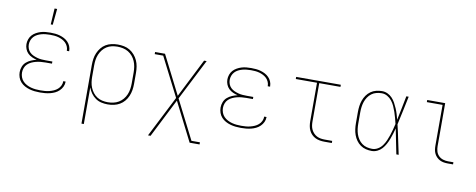

<svg xmlns="http://www.w3.org/2000/svg" viewBox="-76 -1112 4201 1694"><g transform="rotate(10 2025.0 -264.5)"><path d="M297 8Q273 8 249.5 5.5Q226 3 203 -3.5Q180 -10 159 -21.5Q138 -33 122 -50.5Q106 -68 98 -91Q90 -114 90 -138Q90 -163 99.5 -187.5Q109 -212 128 -228.5Q147 -245 170.5 -255Q194 -265 219 -271Q197 -276 176 -285.5Q155 -295 139 -310.5Q123 -326 114.5 -348Q106 -370 106 -392Q106 -414 113.5 -435.5Q121 -457 135.5 -473Q150 -489 169.5 -500Q189 -511 210 -517.5Q231 -524 253 -526Q275 -528 297 -528Q319 -528 340 -526Q361 -524 382 -518Q403 -512 422 -502Q441 -492 456 -476.5Q471 -461 479.5 -441Q488 -421 488 -399V-395H467V-399Q467 -417 459 -435Q451 -453 437.5 -466Q424 -479 407 -487.5Q390 -496 372 -501Q354 -506 335 -507.5Q316 -509 297 -509Q278 -509 258.5 -507Q239 -505 220.5 -500Q202 -495 184.5 -486Q167 -477 154 -463Q141 -449 134 -430.5Q127 -412 127 -392Q127 -373 134 -354.5Q141 -336 155 -322.5Q169 -309 187 -301Q205 -293 223.5 -288Q242 -283 261.5 -281.5Q281 -280 300 -280H358V-261H300Q279 -261 258 -259Q237 -257 216.5 -252Q196 -247 176.5 -238Q157 -229 141.5 -214.5Q126 -200 118.5 -179.5Q111 -159 111 -138Q111 -117 118.5 -96.5Q126 -76 140.5 -61Q155 -46 174 -36Q193 -26 213.5 -20.5Q234 -15 255 -13Q276 -11 297 -11Q317 -11 337.5 -12.5Q358 -14 377.5 -19Q397 -24 415.5 -32Q434 -40 449.5 -53.5Q465 -67 474 -85.5Q483 -104 483 -125V-126H504V-124Q504 -101 494 -80Q484 -59 467.5 -43Q451 -27 430.5 -17Q410 -7 387.5 -1.5Q365 4 342.5 6Q320 8 297 8ZM287 -600 296 -744H319L305 -600Z M706 215V-310Q706 -338 710 -365.5Q714 -393 725 -418.5Q736 -444 753.5 -466Q771 -488 794.5 -502Q818 -516 845.5 -522Q873 -528 901 -528Q929 -528 957 -522.5Q985 -517 1009 -502.5Q1033 -488 1051.5 -466.5Q1070 -445 1081.5 -419.5Q1093 -394 1097.5 -366Q1102 -338 1102 -310V-210Q1102 -182 1097.5 -154.5Q1093 -127 1082 -101Q1071 -75 1053 -53.5Q1035 -32 1011 -18Q987 -4 959.5 2Q932 8 904 8Q875 8 846.5 1.5Q818 -5 794.5 -21.5Q771 -38 754 -61.5Q737 -85 727 -113V215ZM901 -11Q926 -11 951.5 -16.5Q977 -22 998.5 -35Q1020 -48 1036.5 -67.5Q1053 -87 1063 -110.5Q1073 -134 1077 -159.5Q1081 -185 1081 -210V-310Q1081 -335 1077 -360.5Q1073 -386 1063 -409.5Q1053 -433 1036.5 -452.5Q1020 -472 998.5 -485Q977 -498 951.5 -503.5Q926 -509 901 -509Q876 -509 851 -503.5Q826 -498 805 -484.5Q784 -471 768.5 -451Q753 -431 743.5 -408Q734 -385 730.5 -360Q727 -335 727 -310V-210Q727 -185 730.5 -160Q734 -135 743.5 -112Q753 -89 768.5 -69Q784 -49 805 -35.5Q826 -22 851 -16.5Q876 -11 901 -11Z M1302 215 1489 -153 1312 -501H1236V-520H1325L1500 -174L1675 -520H1698L1511 -153L1688 196H1764V215H1675L1500 -131L1325 215Z M2097 8Q2073 8 2049.5 5.5Q2026 3 2003 -3.5Q1980 -10 1959 -21.5Q1938 -33 1922 -50.5Q1906 -68 1898 -91Q1890 -114 1890 -138Q1890 -163 1899.5 -187.5Q1909 -212 1928 -228.5Q1947 -245 1970.5 -255Q1994 -265 2019 -271Q1997 -276 1976 -285.5Q1955 -295 1939 -310.5Q1923 -326 1914.5 -348Q1906 -370 1906 -392Q1906 -414 1913.5 -435.5Q1921 -457 1935.5 -473Q1950 -489 1969.5 -500Q1989 -511 2010 -517.5Q2031 -524 2053 -526Q2075 -528 2097 -528Q2119 -528 2140 -526Q2161 -524 2182 -518Q2203 -512 2222 -502Q2241 -492 2256 -476.5Q2271 -461 2279.5 -441Q2288 -421 2288 -399V-395H2267V-399Q2267 -417 2259 -435Q2251 -453 2237.5 -466Q2224 -479 2207 -487.5Q2190 -496 2172 -501Q2154 -506 2135 -507.5Q2116 -509 2097 -509Q2078 -509 2058.5 -507Q2039 -505 2020.5 -500Q2002 -495 1984.5 -486Q1967 -477 1954 -463Q1941 -449 1934 -430.5Q1927 -412 1927 -392Q1927 -373 1934 -354.5Q1941 -336 1955 -322.5Q1969 -309 1987 -301Q2005 -293 2023.5 -288Q2042 -283 2061.5 -281.5Q2081 -280 2100 -280H2158V-261H2100Q2079 -261 2058 -259Q2037 -257 2016.5 -252Q1996 -247 1976.5 -238Q1957 -229 1941.5 -214.5Q1926 -200 1918.5 -179.5Q1911 -159 1911 -138Q1911 -117 1918.5 -96.5Q1926 -76 1940.5 -61Q1955 -46 1974 -36Q1993 -26 2013.5 -20.5Q2034 -15 2055 -13Q2076 -11 2097 -11Q2117 -11 2137.5 -12.5Q2158 -14 2177.5 -19Q2197 -24 2215.5 -32Q2234 -40 2249.5 -53.5Q2265 -67 2274 -85.5Q2283 -104 2283 -125V-126H2304V-124Q2304 -101 2294 -80Q2284 -59 2267.5 -43Q2251 -27 2230.5 -17Q2210 -7 2187.5 -1.5Q2165 4 2142.5 6Q2120 8 2097 8Z M2844 0Q2824 0 2803 -3.5Q2782 -7 2763.5 -16Q2745 -25 2730 -40Q2715 -55 2706 -74Q2697 -93 2693.5 -113.5Q2690 -134 2690 -155V-501H2500V-520H2900V-501H2710V-155Q2710 -137 2713 -119Q2716 -101 2724 -84.5Q2732 -68 2745 -54.5Q2758 -41 2774 -33Q2790 -25 2808 -22Q2826 -19 2844 -19H2911V0Z M3269 8Q3242 8 3216 1.5Q3190 -5 3168 -20.5Q3146 -36 3130.5 -58Q3115 -80 3106 -105Q3097 -130 3093.5 -156.5Q3090 -183 3090 -210V-310Q3090 -337 3093.5 -363.5Q3097 -390 3106 -415Q3115 -440 3130.5 -462Q3146 -484 3168 -499.5Q3190 -515 3216 -521.5Q3242 -528 3269 -528Q3295 -528 3318.5 -517Q3342 -506 3359.5 -487.5Q3377 -469 3389.5 -446Q3402 -423 3412 -399.5Q3422 -376 3429.5 -351.5Q3437 -327 3443 -302Q3455 -356 3465.5 -411Q3476 -466 3487 -520H3508Q3494 -456 3481 -391.5Q3468 -327 3453 -263Q3469 -198 3482 -132Q3495 -66 3510 0H3489Q3477 -56 3466.5 -112Q3456 -168 3444 -225Q3437 -199 3429.5 -174Q3422 -149 3412.5 -124.5Q3403 -100 3390.5 -77Q3378 -54 3360.5 -34.5Q3343 -15 3319 -3.5Q3295 8 3269 8ZM3269 -11Q3296 -11 3320 -25Q3344 -39 3360 -61Q3376 -83 3387 -108Q3398 -133 3406.5 -158.5Q3415 -184 3422 -210.5Q3429 -237 3435 -263Q3429 -289 3422 -315Q3415 -341 3406.5 -366Q3398 -391 3387 -415.5Q3376 -440 3359.5 -461Q3343 -482 3319.5 -495.5Q3296 -509 3269 -509Q3245 -509 3221.5 -503Q3198 -497 3178.5 -482.5Q3159 -468 3145.5 -447.5Q3132 -427 3124.5 -404.5Q3117 -382 3114 -358Q3111 -334 3111 -310V-210Q3111 -186 3114 -162Q3117 -138 3124.5 -115.5Q3132 -93 3145.5 -72.5Q3159 -52 3178.5 -37.5Q3198 -23 3221.5 -17Q3245 -11 3269 -11Z M3949 0Q3931 0 3913 -3Q3895 -6 3879 -14Q3863 -22 3850 -35Q3837 -48 3829 -64Q3821 -80 3818 -98Q3815 -116 3815 -134V-501H3674V-520H3835V-134Q3835 -111 3841.5 -88.5Q3848 -66 3864.5 -49.5Q3881 -33 3903.5 -26Q3926 -19 3949 -19H3997V0Z"/></g></svg>

Font: Iosevka Etoile Thin
Style: Regular
Weight: 100
Designer: Belleve Invis
Foundry: Belleve Invis
Version: Version 22.1.2; ttfautohint (v1.8.4)